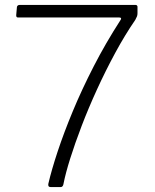

<svg xmlns="http://www.w3.org/2000/svg" viewBox="-20 -762 630 782"><path d="M532 -742Q536 -742 538 -739.5Q540 -737 540 -735V-708Q540 -701 538 -695.5Q536 -690 531 -681Q489 -620 449.5 -547Q410 -474 375 -397.5Q340 -321 312.5 -249Q285 -177 266 -116.5Q247 -56 239 -15Q237 0 227 0H187Q174 0 177 -14Q190 -70 215 -145.5Q240 -221 276.5 -309Q313 -397 361.5 -491.5Q410 -586 470 -679Q474 -684 473 -687.5Q472 -691 464 -691H52Q46 -691 46 -700L49 -734Q51 -742 61 -742Z"/></svg>

Font: Libre Franklin ExtraLight
Style: Regular
Weight: 250
Designer: Pablo Impallari, Rodrigo Fuenzalida, Nhung Nguyen
Foundry: Impallari Type
Version: Version 3.000